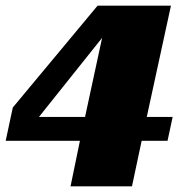

<svg xmlns="http://www.w3.org/2000/svg" viewBox="-21 -655 648 675"><path d="M477 -160H568L586 -244H495L580 -635H322L24 -277L-1 -160H260L227 0H443ZM116 -244 338 -522 278 -244Z"/></svg>

Font: Racing Sans One
Style: Regular
Weight: 400
Designer: Pablo Impallari, Rodrigo Fuenzalida
Foundry: Pablo Impallari, Rodrigo Fuenzalida
Version: Version 1.001